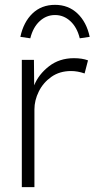

<svg xmlns="http://www.w3.org/2000/svg" viewBox="-20 -772 390 792"><path d="M70 0V-525H120L121 -420Q139 -465 182 -498.5Q225 -532 285 -532Q319 -532 343 -523L329 -469Q300 -479 273 -479Q226 -479 192 -455Q158 -431 140 -394.5Q122 -358 122 -321V0ZM105 -614 64 -620Q77 -681 114 -716.5Q151 -752 207 -752Q262 -752 299.5 -716.5Q337 -681 350 -620L309 -614Q298 -659 270.5 -684.5Q243 -710 207 -710Q171 -710 143.5 -684.5Q116 -659 105 -614Z"/></svg>

Font: Readex Pro ExtraLight
Style: Regular
Weight: 200
Designer: Bonnie Shaver-Troup, Thomas Jockin
Foundry: Lexend
Version: Version 1.203; ttfautohint (v1.8.3)